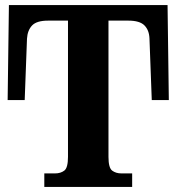

<svg xmlns="http://www.w3.org/2000/svg" viewBox="-20 -734 693 754"><path d="M154 0V-53H196Q218 -53 232.5 -64Q247 -75 247 -118V-653H169Q124 -653 106 -634Q88 -615 86 -582L77 -341H10L15 -714H638L643 -341H576L567 -582Q566 -615 547.5 -634Q529 -653 484 -653H406V-118Q406 -75 420.5 -64Q435 -53 457 -53H499V0Z"/></svg>

Font: NotoSerif-Bold
Style: Regular
Weight: 700
Designer: Monotype Design Team
Foundry: Monotype Imaging Inc.
Version: Version 2.007; ttfautohint (v1.8) -l 8 -r 50 -G 200 -x 14 -D